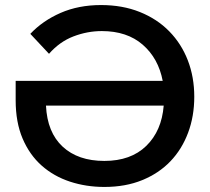

<svg xmlns="http://www.w3.org/2000/svg" viewBox="-20 -731 831 760"><path d="M393 9Q321 9 257 -12Q193 -33 145 -75.5Q97 -118 69.5 -182.5Q42 -247 42 -334V-411H624Q607 -500 545 -554Q483 -608 383 -608Q326 -608 271 -587Q216 -566 174 -518L100 -597Q149 -649 220 -680Q291 -711 380 -711Q465 -711 533.5 -683.5Q602 -656 650 -607Q698 -558 723.5 -492Q749 -426 749 -348Q749 -271 724.5 -205.5Q700 -140 654.5 -92.5Q609 -45 543 -18Q477 9 393 9ZM393 -94Q498 -94 559 -153.5Q620 -213 628 -313H162Q167 -207 228 -150.5Q289 -94 393 -94Z"/></svg>

Font: Tilda Sans Semibold
Style: Regular
Weight: 600
Designer: ParaType Ltd
Foundry: ParaType Ltd
Version: Version 1.009